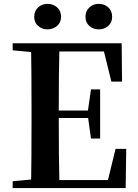

<svg xmlns="http://www.w3.org/2000/svg" viewBox="-20 -964 708 984"><path d="M554.7 -877.9Q554.7 -848.6 534.7 -831.1Q514.6 -813.5 486.3 -813.5Q458 -813.5 438 -831.1Q418 -848.6 418 -877.9Q418 -907.2 438 -925.8Q458 -944.3 486.3 -944.3Q514.6 -944.3 534.7 -926.3Q554.7 -908.2 554.7 -877.9ZM222.7 -813.5Q195.3 -813.5 175.3 -831.1Q155.3 -848.6 155.3 -877.9Q155.3 -907.2 175.3 -925.8Q195.3 -944.3 222.7 -944.3Q252 -944.3 272.5 -926.3Q293 -908.2 293 -877.9Q293 -848.6 272.5 -831.1Q252 -813.5 222.7 -813.5ZM572.3 -201.2H627L624 0H44.9V-35.2L139.6 -43.9Q141.6 -142.6 141.6 -345.7V-394.5Q141.6 -596.7 139.6 -697.3L44.9 -706.1V-742.2H603.5L605.5 -545.9H550.8L512.7 -700.2H284.2Q281.2 -602.5 281.2 -397.5H430.7L446.3 -505.9H493.2V-253.9H446.3L431.6 -359.4H281.2Q281.2 -142.6 284.2 -41H533.2Z"/></svg>

Font: GenRyuMin TW TTF Bold
Style: Regular
Weight: 700
Version: Version 1.300